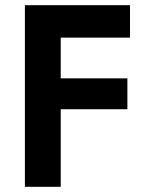

<svg xmlns="http://www.w3.org/2000/svg" viewBox="-20 -720 576 740"><path d="M76 -700H481V-575H214V-418H471V-299H214V0H76Z"/></svg>

Font: Von Semi
Style: Regular
Weight: 600
Version: Version 4.000; ttfautohint (v1.8.4.7-5d5b)